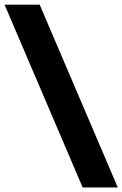

<svg xmlns="http://www.w3.org/2000/svg" viewBox="-32 -696 536 842"><path d="M330.5 126H484.5L142 -675.5H-12Z"/></svg>

Font: Anek Malayalam ExtraBold
Style: Regular
Weight: 800
Version: Version 1.003